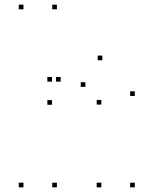

<svg xmlns="http://www.w3.org/2000/svg" viewBox="-20 -795 660 825"><path d="M224.5 -755V-775H204.5V-755ZM80.8 -755V-775H60.8V-755ZM80.8 10V-10H60.8V10ZM224.5 10V-10H204.5V10ZM559.2 -382.7V-402.7H539.2V-382.7ZM419.8 -536.1V-556.1H399.8V-536.1ZM240.6 -444.2V-464.2H220.6V-444.2ZM203.5 -444.2V-464.2H183.5V-444.2ZM203.5 -344.8V-364.8H183.5V-344.8ZM347 -421.8V-441.8H327V-421.8ZM415.5 -345.6V-365.6H395.5V-345.6ZM415.5 10V-10H395.5V10ZM559.2 10V-10H539.2V10Z"/></svg>

Font: Monaspace Neon Dots Var
Style: Regular
Weight: 400
Designer: Riley Cran and the Lettermatic Team
Version: Version 1.100 (Monaspace Neon Dots)